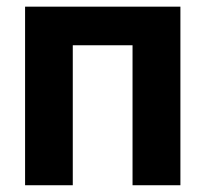

<svg xmlns="http://www.w3.org/2000/svg" viewBox="-20 -548 607 568"><path d="M513.7 0H372.1V-414.1H195.3V0H54.2V-528.3H513.7Z"/></svg>

Font: Roboto-o
Style: o-Bold
Weight: 700
Designer: Google
Version: Version 2.134; 2016; ttfautohint (v1.6)